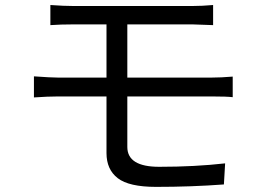

<svg xmlns="http://www.w3.org/2000/svg" viewBox="-20 -730 1040 765"><path d="M826.2 -345.7H487.3V-144.5Q487.3 -65.4 614.3 -65.4Q756.8 -65.4 877 -79.1L872.1 4.9Q742.2 14.6 601.6 14.6Q494.1 14.6 449.2 -20Q404.3 -54.7 404.3 -120.1V-345.7H210Q171.9 -345.7 115.2 -341.8V-425.8Q183.6 -420.9 210 -420.9H404.3V-632.8H271.5Q221.7 -632.8 180.7 -629.9V-710Q235.4 -706.1 271.5 -706.1H747.1Q784.2 -706.1 829.1 -710V-629.9Q755.9 -632.8 747.1 -632.8H487.3V-420.9H824.2Q860.4 -420.9 907.2 -424.8V-342.8Q883.8 -345.7 826.2 -345.7Z"/></svg>

Font: GenYoGothic TW TTF Regular
Style: Regular
Weight: 400
Version: Version 1.300